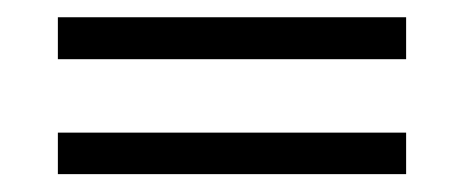

<svg xmlns="http://www.w3.org/2000/svg" viewBox="-20 -416 524 217"><path d="M45.4 -349.1V-396.5H439V-349.1ZM45.4 -219.2V-266.1H439V-219.2Z"/></svg>

Font: Elstob 8pt
Style: Regular
Weight: 400
Designer: Peter S. Baker
Version: Version 1.015